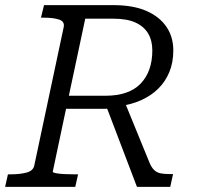

<svg xmlns="http://www.w3.org/2000/svg" viewBox="-39 -730 771 750"><path d="M373 -323 443 -344 544 -97Q552 -77 562.5 -66.5Q573 -56 588 -53Q603 -50 624 -50H637L626 0H496ZM266 -49 255 0H-19L-8 -49H3Q39 -49 65 -56Q91 -63 95 -84L210 -625Q214 -646 192 -653.5Q170 -661 132 -661H121L133 -710H403Q481 -710 532.5 -687.5Q584 -665 611 -625.5Q638 -586 638 -533Q638 -486 622.5 -448.5Q607 -411 579 -383.5Q551 -356 512 -338.5Q473 -321 425 -315Q414 -312 404.5 -310Q395 -308 387 -306.5Q379 -305 371 -305H219L167 -59Q167 -56 179.5 -53.5Q192 -51 211.5 -50Q231 -49 251 -49ZM404 -657H294L230 -356H373Q419 -356 453.5 -368Q488 -380 510.5 -403.5Q533 -427 544.5 -459.5Q556 -492 556 -533Q556 -572 539.5 -599.5Q523 -627 490 -642Q457 -657 404 -657Z"/></svg>

Font: Roboto Serif Light
Style: Italic
Weight: 300
Italic angle: -10°
Version: Version 1.007